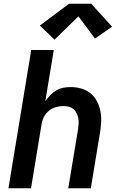

<svg xmlns="http://www.w3.org/2000/svg" viewBox="-20 -1001 640 1021"><path d="M25 0 146 -735H266L221 -463Q233 -480 247.5 -495Q262 -510 280 -520.5Q298 -531 317.5 -534.5Q337 -538 356 -538Q385 -538 412.5 -530Q440 -522 461 -505Q482 -488 495 -463.5Q508 -439 513.5 -412Q519 -385 518 -355.5Q517 -326 512 -297L463 0H343L395 -313Q397 -328 398 -343Q399 -358 396.5 -372Q394 -386 387.5 -399Q381 -412 370.5 -421Q360 -430 346 -433.5Q332 -437 317 -437Q297 -437 276.5 -431Q256 -425 239.5 -411.5Q223 -398 213.5 -379Q204 -360 201 -340L145 0ZM270 -790 192 -865 347 -981H465L576 -859L485 -796L397 -914Z"/></svg>

Font: Iosevka Curly Extended
Style: Bold Italic
Weight: 700
Width: 7
Italic angle: -9°
Monospace: yes
Designer: Belleve Invis
Foundry: Belleve Invis
Version: Version 11.1.0; ttfautohint (v1.8.3)